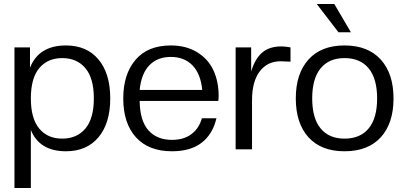

<svg xmlns="http://www.w3.org/2000/svg" viewBox="-20 -756 2045 972"><path d="M314 9.8Q179.7 9.8 136.2 -98.1V195.8H53.2V-516.1H131.8V-413.1Q176.3 -525.9 314 -525.9Q418.9 -525.9 478.5 -455.1Q538.1 -384.3 538.1 -257.8Q538.1 -131.8 478.5 -61Q418.9 9.8 314 9.8ZM294.9 -54.2Q369.1 -54.2 412.1 -105Q455.1 -155.8 455.1 -257.8Q455.1 -360.4 412.1 -411.1Q369.1 -461.9 294.9 -461.9Q221.2 -461.9 178.7 -411.1Q136.2 -360.4 136.2 -257.8Q136.2 -155.8 178.7 -105Q221.2 -54.2 294.9 -54.2Z M850.6 9.8Q732.4 9.8 668.2 -61Q604 -131.8 604 -257.8Q604 -380.4 666 -453.1Q728 -525.9 844.7 -525.9Q922.4 -525.9 978 -491.7Q1033.7 -457.5 1060.3 -400.4Q1086.9 -343.3 1086.9 -270Q1086.9 -252.9 1085 -245.1H687Q688.5 -144 731.7 -95.9Q774.9 -47.9 850.6 -47.9Q910.6 -47.9 949.2 -77.1Q987.8 -106.4 1002 -157.2H1075.7Q1057.1 -77.1 1001.2 -33.7Q945.3 9.8 850.6 9.8ZM687 -300.8H1003.9Q995.6 -383.3 954.1 -425.5Q912.6 -467.8 844.7 -467.8Q776.9 -467.8 736.1 -425.5Q695.3 -383.3 687 -300.8Z M1255.9 0H1172.9V-516.1H1251.5V-394Q1272 -460.9 1308.6 -491Q1345.2 -521 1403.8 -521Q1425.3 -521 1450.7 -516.1V-443.8L1400.4 -445.8Q1333.5 -445.8 1294.7 -394.3Q1255.9 -342.8 1255.9 -249Z M1724.1 9.8Q1606 9.8 1541.7 -61Q1477.5 -131.8 1477.5 -257.8Q1477.5 -383.3 1541.7 -454.6Q1606 -525.9 1724.1 -525.9Q1842.8 -525.9 1907.5 -454.6Q1972.2 -383.3 1972.2 -257.8Q1972.2 -131.8 1907.7 -61Q1843.3 9.8 1724.1 9.8ZM1724.1 -54.2Q1803.7 -54.2 1846.4 -106Q1889.2 -157.7 1889.2 -257.8Q1889.2 -357.9 1846.4 -409.9Q1803.7 -461.9 1724.1 -461.9Q1645.5 -461.9 1603 -409.9Q1560.5 -357.9 1560.5 -257.8Q1560.5 -157.7 1603 -106Q1645.5 -54.2 1724.1 -54.2ZM1756.3 -592.8H1693.4L1583.5 -735.8H1672.4Z"/></svg>

Font: Creato Display
Style: Regular
Weight: 400
Version: Version 1.000